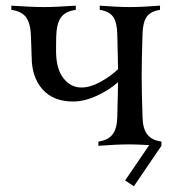

<svg xmlns="http://www.w3.org/2000/svg" viewBox="-20 -508 590 669"><path d="M537.6 -488.3V-473.6Q504.4 -468.8 491 -449.2Q477.5 -429.7 476.6 -388.2Q473.6 -294.4 473.6 -244.1Q473.6 -193.8 476.6 -100.1Q477.5 -59.6 493.2 -39.6Q508.8 -19.5 542.5 -14.6V0L446.3 141.1L416 120.6L500 -2.4Q454.6 -4.9 432.6 -4.9Q386.2 -4.9 322.8 0V-14.6Q356.4 -19.5 372.1 -39.6Q387.7 -59.6 388.7 -100.1Q388.7 -107.4 389.4 -132.3Q390.1 -157.2 390.6 -181.4Q391.1 -205.6 391.1 -221.7Q360.4 -193.8 316.9 -174.1Q273.4 -154.3 234.9 -154.3Q165.5 -154.3 127.9 -197Q90.3 -239.7 90.3 -310.1Q90.3 -318.4 89.1 -345.9Q87.9 -373.5 87.9 -379.4Q86.9 -424.8 71.5 -446.8Q56.2 -468.8 19.5 -473.6V-488.3Q89.4 -483.4 131.8 -483.4Q174.3 -483.4 244.1 -488.3V-473.6Q207.5 -468.8 192.1 -446.8Q176.8 -424.8 175.8 -379.4Q175.8 -374 175.5 -356Q175.3 -337.9 175.3 -329.1Q175.8 -267.1 201.2 -235.1Q226.6 -203.1 263.7 -203.1Q294.4 -203.1 329.6 -222.4Q364.7 -241.7 391.1 -266.6Q391.1 -282.7 390.6 -306.9Q390.1 -331.1 389.4 -356Q388.7 -380.9 388.7 -388.2Q387.7 -429.7 374.3 -449.2Q360.8 -468.8 327.6 -473.6V-488.3Q391.1 -483.4 432.6 -483.4Q474.1 -483.4 537.6 -488.3Z"/></svg>

Font: Flanker
Style: Regular
Weight: 400
Designer: Flanker
Foundry: Flanker
Version: Version 2.027